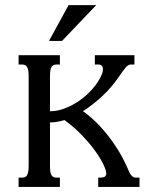

<svg xmlns="http://www.w3.org/2000/svg" viewBox="-20 -736 610 756"><path d="M486.8 -63.5Q490.7 -53.7 494.9 -48.3Q499 -43 502.7 -40.3Q506.3 -37.6 509.8 -37.1Q513.2 -36.6 516.1 -36.6H529.3V0H366.7V-36.6H376Q398.4 -36.6 398.4 -52.7Q398.4 -64.9 386.7 -89.4Q375 -113.8 353.5 -143.3Q332 -172.9 301.5 -204.6Q271 -236.3 233.9 -263.2Q219.2 -258.8 204.8 -256.3Q190.4 -253.9 176.8 -253.9V-85Q176.8 -69.8 178.2 -60.5Q179.7 -51.3 183.1 -45.9Q186.5 -40.5 191.2 -38.6Q195.8 -36.6 202.6 -36.6H215.8V0H53.2V-36.6H66.9Q73.2 -36.6 78.1 -38.6Q83 -40.5 86.4 -45.9Q89.8 -51.3 91.3 -60.5Q92.8 -69.8 92.8 -85V-433.6Q92.8 -448.7 91.3 -458Q89.8 -467.3 86.4 -472.7Q83 -478 78.1 -480Q73.2 -481.9 66.9 -481.9H53.2V-518.6H215.8V-481.9H202.6Q195.8 -481.9 191.2 -480Q186.5 -478 183.1 -472.7Q179.7 -467.3 178.2 -458Q176.8 -448.7 176.8 -433.6V-297.9Q205.6 -297.9 236.1 -309.6Q266.6 -321.3 294.2 -340.8Q321.8 -360.4 344.2 -386Q366.7 -411.6 379.4 -439.5Q385.3 -452.6 385.3 -462.4Q385.3 -472.2 380.6 -477.1Q376 -481.9 368.7 -481.9H353.5V-518.6H509.3V-481.9H495.1Q489.7 -481.9 485.1 -479.2Q480.5 -476.6 475.1 -470.5Q469.7 -464.4 462.4 -454.1Q455.1 -443.8 444.8 -429.2Q431.6 -410.2 416 -392.1Q400.4 -374 382.6 -357.4Q364.7 -340.8 345.5 -325.7Q326.2 -310.5 306.6 -298.3Q343.3 -272 372.8 -240Q402.3 -208 424.8 -175.8Q447.3 -143.6 462.6 -114.3Q478 -85 486.8 -63.5ZM250 -715.8H358.9L224.1 -574.7H172.9Z"/></svg>

Font: Arian Grqi
Style: Regular
Weight: 400
Designer: Ruben Hakobyan (Tarumian)
Foundry: Ruben Hakobyan (Tarumian)
Version: Version 1.003